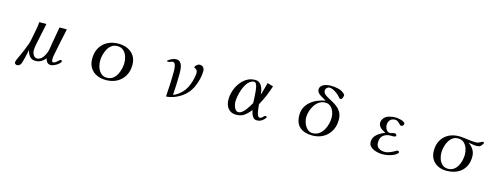

<svg xmlns="http://www.w3.org/2000/svg" viewBox="-17 -1655 7033 2691"><g transform="rotate(15 3500.0 -309.0)"><path d="M814 -97Q814 -81 798.5 -64Q783 -47 760 -33Q737 -19 714.5 -10.5Q692 -2 677 -2Q641 -2 622.5 -24Q604 -46 598 -78Q570 -44 535 -23.5Q500 -3 454 -3Q397 -3 368 -40Q339 -77 329 -127Q326 -113 319 -81.5Q312 -50 303.5 -14Q295 22 286.5 51Q278 80 272 90Q252 121 219 121Q205 121 194.5 112Q184 103 184 88Q184 75 193 53Q202 31 212.5 8.5Q223 -14 229 -27Q249 -72 269 -118.5Q289 -165 305 -212Q315 -241 320.5 -271.5Q326 -302 333 -333Q343 -385 353 -437Q363 -489 367 -542H470Q454 -462 436.5 -382Q419 -302 403 -222Q399 -201 396.5 -180Q394 -159 394 -137Q394 -118 402.5 -95.5Q411 -73 427 -57Q443 -41 465 -41Q493 -41 516 -57Q539 -73 556 -98Q573 -123 584.5 -151Q596 -179 601 -202Q606 -227 609.5 -251.5Q613 -276 617 -300L660 -543H766Q744 -442 723 -341Q702 -240 683 -139Q681 -125 679.5 -111Q678 -97 678 -83Q678 -70 682 -59Q686 -48 702 -48Q720 -48 738 -63Q756 -78 772 -93Q788 -108 798 -108Q801 -108 807.5 -105Q814 -102 814 -97Z M1667 -300Q1667 -347 1651 -393.5Q1635 -440 1601 -470.5Q1567 -501 1513 -501Q1465 -501 1430.5 -476Q1396 -451 1374 -411Q1352 -371 1341 -326Q1330 -281 1330 -241Q1330 -206 1338.5 -169.5Q1347 -133 1365 -102.5Q1383 -72 1412 -53Q1441 -34 1482 -34Q1532 -34 1567 -59.5Q1602 -85 1624 -126Q1646 -167 1656.5 -213Q1667 -259 1667 -300ZM1783 -299Q1783 -209 1744 -141.5Q1705 -74 1636 -36.5Q1567 1 1477 1Q1401 1 1342 -26.5Q1283 -54 1249 -108Q1215 -162 1215 -241Q1215 -332 1253.5 -398.5Q1292 -465 1360.5 -501.5Q1429 -538 1519 -538Q1593 -538 1652.5 -511Q1712 -484 1747.5 -430.5Q1783 -377 1783 -299Z M2765 -474Q2765 -419 2750.5 -358Q2736 -297 2710 -240Q2684 -183 2647 -141Q2613 -101 2564 -68.5Q2515 -36 2460.5 -16.5Q2406 3 2352 5Q2358 -87 2362.5 -179Q2367 -271 2367 -364Q2367 -376 2366 -396.5Q2365 -417 2360.5 -438.5Q2356 -460 2346.5 -474.5Q2337 -489 2319 -489Q2305 -489 2289 -480.5Q2273 -472 2252 -472Q2248 -472 2242 -474Q2236 -476 2236 -480Q2236 -485 2241 -487Q2263 -506 2294.5 -521Q2326 -536 2355 -536Q2390 -536 2410 -518Q2430 -500 2439 -472Q2448 -444 2450.5 -413.5Q2453 -383 2453 -357Q2453 -278 2449.5 -199.5Q2446 -121 2441 -43Q2451 -46 2460.5 -50Q2470 -54 2479 -59Q2575 -115 2620.5 -205.5Q2666 -296 2679 -402Q2679 -406 2679.5 -409Q2680 -412 2680 -415Q2680 -449 2669 -462.5Q2658 -476 2629 -492Q2629 -492 2629 -493Q2629 -494 2629 -495Q2629 -504 2638 -514.5Q2647 -525 2658.5 -533.5Q2670 -542 2677 -545Q2682 -547 2688 -547Q2694 -547 2700 -547Q2731 -547 2748 -525Q2765 -503 2765 -474Z M3556 -221Q3555 -259 3553 -296.5Q3551 -334 3548 -371Q3547 -384 3544.5 -407.5Q3542 -431 3536.5 -455.5Q3531 -480 3520 -497Q3509 -514 3491 -514Q3475 -514 3463 -508.5Q3451 -503 3438 -495Q3406 -474 3382 -435Q3358 -396 3342 -349Q3326 -302 3318 -255.5Q3310 -209 3310 -173Q3310 -151 3318 -121Q3326 -91 3343 -68Q3360 -45 3388 -45Q3413 -45 3438.5 -64.5Q3464 -84 3486.5 -113.5Q3509 -143 3527 -172.5Q3545 -202 3556 -221ZM3790 -78Q3790 -71 3783 -64Q3761 -35 3732.5 -18Q3704 -1 3666 -1Q3635 -1 3615.5 -22Q3596 -43 3586 -72Q3576 -101 3571 -126Q3532 -72 3484.5 -37Q3437 -2 3366 -2Q3313 -2 3277.5 -26.5Q3242 -51 3225 -92Q3208 -133 3208 -182Q3208 -242 3228 -305.5Q3248 -369 3286.5 -423Q3325 -477 3379 -510Q3433 -543 3500 -543Q3536 -543 3559.5 -526.5Q3583 -510 3597.5 -483.5Q3612 -457 3619 -425.5Q3626 -394 3629 -365Q3643 -410 3655 -455Q3667 -500 3679 -545L3764 -520Q3740 -444 3709 -371Q3678 -298 3639 -229Q3640 -216 3642.5 -187Q3645 -158 3651 -125.5Q3657 -93 3668 -70Q3679 -47 3697 -47Q3713 -47 3726.5 -58.5Q3740 -70 3751 -81.5Q3762 -93 3772 -93Q3777 -93 3783.5 -88.5Q3790 -84 3790 -78Z M4671 -310Q4671 -351 4656 -392.5Q4641 -434 4610.5 -462Q4580 -490 4533 -490Q4484 -490 4445 -464.5Q4406 -439 4379.5 -398Q4353 -357 4339 -310Q4325 -263 4325 -220Q4325 -190 4334.5 -157Q4344 -124 4362 -95Q4380 -66 4406.5 -48Q4433 -30 4467 -30Q4520 -30 4558.5 -56.5Q4597 -83 4622 -125.5Q4647 -168 4659 -216.5Q4671 -265 4671 -310ZM4776 -304Q4776 -215 4737.5 -145.5Q4699 -76 4630.5 -36.5Q4562 3 4472 3Q4356 3 4290 -53.5Q4224 -110 4224 -230Q4224 -293 4250 -342.5Q4276 -392 4320 -428Q4364 -464 4418 -486Q4472 -508 4528 -517Q4512 -527 4489 -539.5Q4466 -552 4443.5 -567Q4421 -582 4406 -600.5Q4391 -619 4391 -641Q4391 -670 4406 -689Q4421 -708 4445 -719Q4469 -730 4496 -734.5Q4523 -739 4546 -739Q4593 -739 4645.5 -728.5Q4698 -718 4736 -686Q4742 -682 4750.5 -673Q4759 -664 4759 -655Q4759 -647 4755 -632.5Q4751 -618 4743.5 -606Q4736 -594 4725 -594Q4721 -594 4716 -595Q4711 -596 4707 -599Q4700 -606 4693 -614.5Q4686 -623 4679 -630Q4663 -647 4638.5 -665Q4614 -683 4587 -695.5Q4560 -708 4535 -708Q4513 -708 4496 -691Q4479 -674 4479 -652Q4479 -623 4500.5 -602.5Q4522 -582 4556 -564Q4590 -546 4627.5 -525.5Q4665 -505 4699 -476Q4733 -447 4754.5 -405.5Q4776 -364 4776 -304Z M5709 -84Q5709 -78 5706 -74Q5703 -70 5698 -65Q5675 -42 5638.5 -27Q5602 -12 5563 -5Q5524 2 5491 2Q5463 2 5428 -4Q5393 -10 5361 -24.5Q5329 -39 5308 -63Q5287 -87 5287 -123Q5287 -170 5312.5 -204Q5338 -238 5376.5 -261Q5415 -284 5453 -299Q5428 -311 5403 -326.5Q5378 -342 5362 -365Q5346 -388 5346 -419Q5346 -433 5350 -445.5Q5354 -458 5361 -470Q5387 -513 5435.5 -528.5Q5484 -544 5531 -544Q5544 -544 5568 -541.5Q5592 -539 5617.5 -532Q5643 -525 5660.5 -513.5Q5678 -502 5678 -484Q5678 -473 5664.5 -461.5Q5651 -450 5641 -450Q5631 -450 5616.5 -465.5Q5602 -481 5583 -496.5Q5564 -512 5540 -512Q5494 -512 5468 -484Q5442 -456 5442 -410Q5442 -388 5450.5 -365.5Q5459 -343 5476 -327.5Q5493 -312 5518 -312Q5525 -312 5545 -319.5Q5565 -327 5581 -327Q5589 -327 5600 -321Q5611 -315 5611 -305Q5611 -287 5596 -283Q5581 -279 5567 -279Q5560 -279 5553 -279.5Q5546 -280 5539 -280Q5472 -280 5430 -246.5Q5388 -213 5388 -142Q5388 -87 5423.5 -62.5Q5459 -38 5510 -38Q5550 -38 5592 -56Q5634 -74 5667 -95Q5669 -97 5673 -99Q5679 -102 5687 -102Q5694 -102 5701.5 -96.5Q5709 -91 5709 -84Z M6609 -292Q6609 -338 6593.5 -382.5Q6578 -427 6545.5 -457Q6513 -487 6460 -487Q6414 -487 6380.5 -462Q6347 -437 6325.5 -398Q6304 -359 6293.5 -315.5Q6283 -272 6283 -234Q6283 -189 6298 -144Q6313 -99 6345.5 -69Q6378 -39 6430 -39Q6478 -39 6512 -63Q6546 -87 6567.5 -125.5Q6589 -164 6599 -208Q6609 -252 6609 -292ZM6826 -518Q6826 -516 6824 -512Q6807 -481 6790 -466.5Q6773 -452 6735 -452Q6704 -452 6674.5 -458Q6645 -464 6615 -468Q6662 -435 6689.5 -392Q6717 -349 6717 -290Q6717 -199 6678.5 -135.5Q6640 -72 6572.5 -39Q6505 -6 6416 -6Q6346 -6 6291.5 -33Q6237 -60 6205.5 -111Q6174 -162 6174 -234Q6174 -322 6211 -386Q6248 -450 6313.5 -485Q6379 -520 6466 -520Q6487 -520 6508 -518Q6529 -516 6550 -513Q6591 -507 6632 -502.5Q6673 -498 6714 -498Q6734 -498 6752 -506Q6770 -514 6784.5 -522Q6799 -530 6806 -530Q6811 -530 6818.5 -527Q6826 -524 6826 -518Z"/></g></svg>

Font: Kaisei Opti Medium
Style: Regular
Weight: 500
Designer: Font-Kai, 金井和夫
Foundry: KAZUO KANAI
Version: Version 5.003